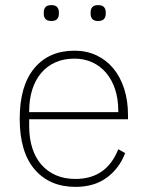

<svg xmlns="http://www.w3.org/2000/svg" viewBox="-20 -718 577 750"><path d="M275 12Q174 12 115.5 -56Q57 -124 57 -254Q57 -383 114 -451.5Q171 -520 271 -520Q318 -520 356.5 -502Q395 -484 422.5 -451Q450 -418 465 -371.5Q480 -325 480 -268V-252H94V-225Q94 -178 106 -140Q118 -102 141.5 -75Q165 -48 198.5 -33.5Q232 -19 275 -19Q396 -19 442 -135L469 -120Q446 -60 397 -24Q348 12 275 12ZM271 -489Q229 -489 196.5 -474.5Q164 -460 141 -433Q118 -406 106 -368Q94 -330 94 -284V-280H442V-286Q442 -332 429.5 -369.5Q417 -407 394.5 -433.5Q372 -460 340.5 -474.5Q309 -489 271 -489ZM181 -636Q164 -636 157.5 -644Q151 -652 151 -663V-671Q151 -682 157.5 -690Q164 -698 181 -698Q197 -698 203.5 -690Q210 -682 210 -671V-663Q210 -652 203.5 -644Q197 -636 181 -636ZM363 -636Q347 -636 340.5 -644Q334 -652 334 -663V-671Q334 -682 340.5 -690Q347 -698 363 -698Q380 -698 386.5 -690Q393 -682 393 -671V-663Q393 -652 386.5 -644Q380 -636 363 -636Z"/></svg>

Font: IBM Plex Sans Thai ExtraLight
Style: Regular
Weight: 200
Designer: Mike Abbink, Paul van der Laan, Pieter van Rosmalen, Ben Mitchell, Mark Frömberg
Foundry: Bold Monday
Version: Version 1.1